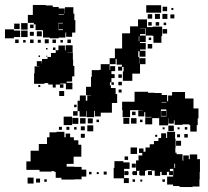

<svg xmlns="http://www.w3.org/2000/svg" viewBox="-31 -727 838 772"><path d="M112 -629H105V-635H81V-667H101V-707H153V-705H181V-699H205V-693H229V-672H230V-698H264V-672H268V-646H272V-596H259V-579H235V-596H232V-576H205V-573H169V-576H142V-604H140V-606H112ZM617 -706V-676H557V-706ZM623 -700H641V-682H623ZM658 -695H666V-687H658ZM592 -671H612V-651H592ZM622 -671H642V-651H622ZM563 -670H581V-652H563ZM226 -667V-669H205V-667ZM654 -669H670V-653H654ZM438 -490H434V-469H410V-493H431V-532H460V-593H492V-621H524V-649H560V-618H583V-620H621V-582H618V-555H586V-582H583V-584H555V-613H532V-612H553V-590H532V-584H555V-558H532V-554H555V-528H532V-523H554V-499H530V-521H525V-498H529V-471H530V-493H554V-469H532V-431H501V-402H463V-440H466V-458H460V-443H444V-459H459V-467H438ZM579 -638V-624H565V-638ZM609 -638V-624H595V-638ZM627 -626V-636H637V-626ZM204 -635V-609H205V-606H222V-609H205V-633H222V-635ZM54 -634H80V-608H54ZM26 -632H48V-610H26ZM90 -614V-628H104V-614ZM641 -592H623V-610H641ZM-11 -609H25V-604H50V-578H25V-573H-11ZM54 -604H80V-578H54ZM117 -601H137V-581H117ZM89 -599H105V-583H89ZM529 -561V-581H527V-561ZM567 -566V-576H577V-566ZM149 -569H165V-553H149ZM44 -554H30V-568H44ZM104 -568V-554H90V-568ZM180 -568H194V-554H180ZM240 -554V-568H254V-554ZM121 -567H133V-555H121ZM72 -556H62V-566H72ZM212 -556V-566H222V-556ZM581 -532H563V-550H581ZM259 -420V-399H237V-394H260V-368H234V-391H211V-388H224V-374H210V-387H193V-375H181V-387H163V-393H148V-390H106V-432H108V-460H127V-461H117V-481H137V-471H138V-490H160V-498H174V-514H193V-525H204V-544H230V-525H233V-545H261V-517H241V-516H262V-487H263V-462H268V-420ZM192 -536V-526H182V-536ZM154 -534H160V-528H154ZM130 -504V-498H124V-504ZM159 -503V-499H155V-503ZM440 -349V-313H419V-274H374V-259H350V-281H347V-256H317V-280H315V-258H289V-280H281V-322H290V-343H314V-322H320V-343H335V-344H315V-378H335V-418H338V-445H367V-446H374V-469H410V-446H412V-461H432V-441H417V-429H430V-413H417V-396H411V-384H415V-373H434V-349ZM445 -428H459V-414H445ZM445 -398H459V-384H445ZM427 -396V-386H417V-396ZM131 -385V-377H123V-385ZM458 -367V-355H446V-367ZM207 -361H227V-341H207ZM492 -284V-256H462V-284H460V-318H510V-358H564V-354H590V-353H619V-345H641V-320H645V-343H661V-357H713V-331H747V-291H767V-251H764V-224H760V-198H734V-224H730V-227H703V-225H671V-243H668V-230H646V-252H645V-223H609V-252H581V-227H553V-255H578V-257H553V-276H549V-259H525V-283H542V-284ZM638 -315V-317H619V-315ZM267 -306H277V-296H267ZM638 -259V-287H616V-259ZM637 -281V-261H617V-281ZM281 -262H263V-280H281ZM500 -264V-278H514V-264ZM225 -258H259V-224H225ZM260 -253H284V-229H260ZM465 -253H489V-229H465ZM291 -252H313V-230H291ZM518 -230H496V-252H518ZM322 -231V-251H342V-231ZM367 -236H357V-246H367ZM542 -246V-236H532V-246ZM344 -199H320V-223H344ZM668 -200H646V-222H668ZM294 -219H310V-203H294ZM218 -205H206V-217H218ZM248 -217V-205H236V-217ZM277 -216V-206H267V-216ZM712 -206V-216H722V-206ZM631 -215V-207H623V-215ZM683 -207V-215H691V-207ZM268 -56H297V-45H316V-17H297V-6H268V-5H216V-12H193V-36H187V-39H176V-37H128V-44H75V-78H92V-121H125V-148H158V-175H168V-195H196V-197H228V-175H233V-190H251V-175H266V-163H284V-145H296V-97H265V-68H237V-57H268ZM762 -87H773V-35H772V-6H771V23H743V25H691V21H665V15H641V-17H665V-23H666V-48H652V-39H665V-23H649V-36H640V-23H619V-36H613V-20H591V-41H577V-43H558V-40H552V-21H532V-23H529V-39H532V-40H516V-82H526V-102H541V-112H528V-130H546V-117H554V-134H571V-147H588V-160H606V-172H617V-191H637V-172H641V-197H673V-169H675V-133H674V-113H679V-107H703V-81H706V-102H728V-87H732V-106H762ZM310 -173H294V-189H310ZM724 -174H710V-188H724ZM693 -175H681V-187H693ZM601 -185V-177H593V-185ZM697 -141H677V-161H697ZM494 -134H520V-108H494ZM484 -98V-84H470V-98ZM429 -79H465V-74H490V-48H468V-11H487V9H467V-10H426V-52H429ZM499 -69H515V-53H499ZM673 -52V-69H670V-52ZM469 -23V-39H485V-35H486V-27H485V-23ZM501 -37H504V-39H520V-23H504V-25H501ZM580 -23H564V-39H580ZM398 -25H386V-37H398ZM337 -26H327V-36H337ZM366 -27H358V-35H366ZM104 11H80V-13H104ZM130 7H114V-9H130ZM157 4H147V-6H157ZM512 4H502V-6H512ZM632 4H622V-6H632ZM541 3H533V-5H541Z"/></svg>

Font: Rubik-Storm
Style: Regular
Weight: 400
Designer: NaN (generative design), Hubert & Fischer (Rubik source font outlines)
Foundry: NaN, Hubert & Fischer
Version: Version 1.000